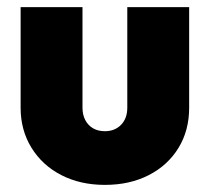

<svg xmlns="http://www.w3.org/2000/svg" viewBox="-20 -509 590 540"><path d="M275 11Q206 11 152.5 -16.5Q99 -44 68.5 -93.5Q38 -143 38 -206V-489H212V-206Q212 -186 220 -171Q228 -156 242 -148Q256 -140 275 -140Q303 -140 320.5 -158Q338 -176 338 -206V-489H512V-206Q512 -142 482 -93Q452 -44 398.5 -16.5Q345 11 275 11Z"/></svg>

Font: Outfit Thin ExtraBold
Style: Regular
Weight: 800
Version: Version 1.100;gftools[0.9.27]